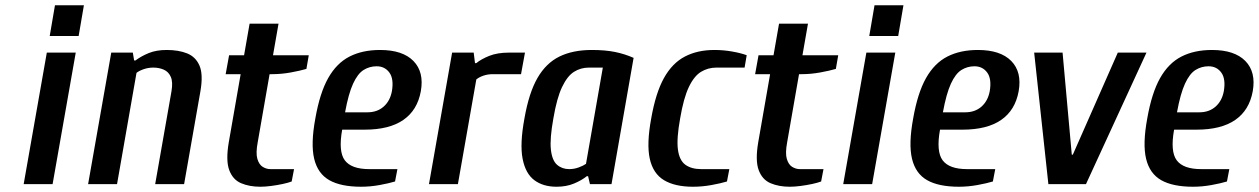

<svg xmlns="http://www.w3.org/2000/svg" viewBox="-20 -700 4786 730"><path d="M70 0 158 -500H268L180 0ZM169 -563 189 -680H299L279 -563Z M315 0 403 -500H485L490 -470H495Q516 -486 545 -498Q574 -510 614 -510Q659 -510 691.5 -497Q724 -484 738.5 -450.5Q753 -417 742 -353L680 0H570L632 -353Q638 -388 629.5 -407.5Q621 -427 603 -435Q585 -443 563 -443Q544 -443 526.5 -437Q509 -431 499 -423L425 0Z M970 10Q928 10 896.5 -3.5Q865 -17 851.5 -53.5Q838 -90 850 -160L895 -418H838L851 -490H908L929 -610H1039L1018 -490H1154L1145 -438Q1121 -431 1085.5 -424.5Q1050 -418 1015 -418H1005L960 -160Q952 -118 958.5 -96Q965 -74 979 -65.5Q993 -57 1008 -57H1098L1089 -10Q1076 -5 1055 -0.5Q1034 4 1011 7Q988 10 970 10Z M1353 10Q1276 10 1232 -15Q1188 -40 1174.5 -96.5Q1161 -153 1179 -250Q1196 -347 1228 -403.5Q1260 -460 1309 -485Q1358 -510 1425 -510Q1511 -510 1552 -468Q1593 -426 1580 -353Q1567 -281 1513.5 -244Q1460 -207 1366 -207H1281Q1266 -124 1291 -90.5Q1316 -57 1384 -57H1491L1482 -10Q1459 -3 1423.5 3.5Q1388 10 1353 10ZM1292 -273H1377Q1414 -273 1438.5 -294.5Q1463 -316 1470 -353Q1478 -400 1460.5 -424Q1443 -448 1412 -448Q1385 -448 1362.5 -434Q1340 -420 1322.5 -382Q1305 -344 1292 -273Z M1611 0 1699 -500H1781L1786 -460H1791Q1809 -475 1840 -487.5Q1871 -500 1916 -500H1976L1961 -418H1854Q1835 -418 1818.5 -412.5Q1802 -407 1791 -398L1721 0Z M2096 10Q2045 10 2011.5 -15Q1978 -40 1967 -96.5Q1956 -153 1974 -250Q1991 -347 2023.5 -403.5Q2056 -460 2107 -485Q2158 -510 2230 -510Q2281 -510 2318 -502.5Q2355 -495 2389 -480L2305 0H2223L2216 -30H2211Q2191 -14 2162 -2Q2133 10 2096 10ZM2144 -57Q2163 -57 2180.5 -63.5Q2198 -70 2208 -77L2272 -443H2219Q2188 -443 2162.5 -427Q2137 -411 2117 -369Q2097 -327 2084 -250Q2070 -173 2074.5 -131.5Q2079 -90 2098 -73.5Q2117 -57 2144 -57Z M2615 10Q2546 10 2504.5 -15Q2463 -40 2450.5 -96.5Q2438 -153 2456 -250Q2473 -347 2504.5 -403.5Q2536 -460 2584 -485Q2632 -510 2696 -510Q2731 -510 2764.5 -504Q2798 -498 2819 -490L2811 -443H2704Q2672 -443 2645.5 -427Q2619 -411 2599 -369Q2579 -327 2566 -250Q2552 -173 2557.5 -131.5Q2563 -90 2586 -73.5Q2609 -57 2646 -57H2753L2744 -10Q2721 -3 2685.5 3.5Q2650 10 2615 10Z M2983 10Q2941 10 2909.5 -3.5Q2878 -17 2864.5 -53.5Q2851 -90 2863 -160L2908 -418H2851L2864 -490H2921L2942 -610H3052L3031 -490H3167L3158 -438Q3134 -431 3098.5 -424.5Q3063 -418 3028 -418H3018L2973 -160Q2965 -118 2971.5 -96Q2978 -74 2992 -65.5Q3006 -57 3021 -57H3111L3102 -10Q3089 -5 3068 -0.5Q3047 4 3024 7Q3001 10 2983 10Z M3186 0 3274 -500H3384L3296 0ZM3285 -563 3305 -680H3415L3395 -563Z M3626 10Q3549 10 3505 -15Q3461 -40 3447.5 -96.5Q3434 -153 3452 -250Q3469 -347 3501 -403.5Q3533 -460 3582 -485Q3631 -510 3698 -510Q3784 -510 3825 -468Q3866 -426 3853 -353Q3840 -281 3786.5 -244Q3733 -207 3639 -207H3554Q3539 -124 3564 -90.5Q3589 -57 3657 -57H3764L3755 -10Q3732 -3 3696.5 3.5Q3661 10 3626 10ZM3565 -273H3650Q3687 -273 3711.5 -294.5Q3736 -316 3743 -353Q3751 -400 3733.5 -424Q3716 -448 3685 -448Q3658 -448 3635.5 -434Q3613 -420 3595.5 -382Q3578 -344 3565 -273Z M3966 0 3912 -500H4020L4055 -112H4059L4230 -500H4339L4109 0Z M4516 10Q4439 10 4395 -15Q4351 -40 4337.5 -96.5Q4324 -153 4342 -250Q4359 -347 4391 -403.5Q4423 -460 4472 -485Q4521 -510 4588 -510Q4674 -510 4715 -468Q4756 -426 4743 -353Q4730 -281 4676.5 -244Q4623 -207 4529 -207H4444Q4429 -124 4454 -90.5Q4479 -57 4547 -57H4654L4645 -10Q4622 -3 4586.5 3.5Q4551 10 4516 10ZM4455 -273H4540Q4577 -273 4601.5 -294.5Q4626 -316 4633 -353Q4641 -400 4623.5 -424Q4606 -448 4575 -448Q4548 -448 4525.5 -434Q4503 -420 4485.5 -382Q4468 -344 4455 -273Z"/></svg>

Font: Cuprum SemiBold
Style: Italic
Weight: 600
Italic angle: -10°
Version: Version 3.000